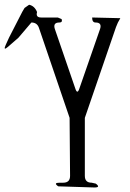

<svg xmlns="http://www.w3.org/2000/svg" viewBox="-37 -829 557 824"><path d="M210.9 -753.9 227.5 -747.1Q232.4 -732.4 217.8 -732.4Q189.5 -732.4 198.2 -705.1L286.1 -449.2Q294.9 -421.9 303.7 -449.2L392.6 -705.1Q401.4 -732.4 373 -732.4Q358.4 -732.4 358.4 -753.9L479.5 -751Q467.8 -732.4 460.9 -712.9L327.1 -323.2V-74.2Q327.1 -44.9 356.4 -44.9L374 -41Q396.5 -24.4 368.2 -24.4L212.9 -29.3Q190.4 -44.9 218.8 -44.9H234.4Q263.7 -44.9 263.7 -74.2L261.7 -323.2L129.9 -710Q122.1 -732.4 97.7 -732.4L42 -667L-2.9 -627.9Q-24.4 -609.4 -12.7 -635.7L2 -668L58.6 -778.3L68.4 -794.9L87.9 -808.6Q111.3 -803.7 122.1 -777.3Q115.2 -753.9 139.6 -753.9Z"/></svg>

Font: B2 Hana
Style: Regular
Weight: 500
Version: 2020-08-05; (max)